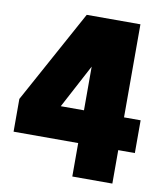

<svg xmlns="http://www.w3.org/2000/svg" viewBox="-80 -749 710 831"><g transform="rotate(10 275.0 -333.0)"><path d="M543 -130H470V17H294V-130H10V-274L234 -683H470V-274H543ZM294 -274V-466L192 -274Z"/></g></svg>

Font: Biryani Black
Style: Regular
Weight: 900
Designer: Dan Reynolds and Mathieu Reguer
Foundry: Dan Reynolds and Mathieu Reguer
Version: Version 1.004; ttfautohint (v1.1) -l 5 -r 5 -G 72 -x 0 -D la